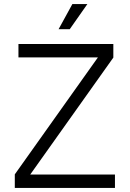

<svg xmlns="http://www.w3.org/2000/svg" viewBox="-20 -927 640 947"><path d="M53 0V-67L463 -644H71V-710H539V-643L129 -66H547V0ZM269 -783 337 -907H411L324 -783Z"/></svg>

Font: Geist Mono Light
Style: Regular
Weight: 300
Monospace: yes
Designer: Basement.studio, Andrés Briganti, Mateo Zaragoza
Foundry: Basement.studio, Vercel, Andrés Briganti, Guido Ferreyra, Mateo Zaragoza
Version: Version 1.500; ttfautohint (v1.8.4.7-5d5b)